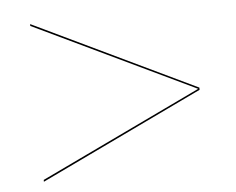

<svg xmlns="http://www.w3.org/2000/svg" viewBox="-39 -646 638 518"><g transform="rotate(-5 280.0 -387.5)"><path d="M500 -390.5 60 -601V-596L496.5 -387.5L60 -179V-174L500 -384.5Z"/></g></svg>

Font: Bodoni* 36pt
Style: Regular
Weight: 400
Version: Version 2.3